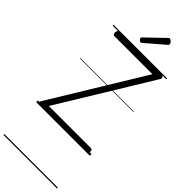

<svg xmlns="http://www.w3.org/2000/svg" viewBox="-470 -1154 1554 1554"><g transform="rotate(45 306.5 -377.0)"><path d="M39 0Q31 0 25.5 -5Q20 -10 18.5 -18Q17 -26 22 -33L505 -825H68Q61 -825 56.5 -830.5Q52 -836 52 -850Q52 -864 56.5 -869.5Q61 -875 68 -875H560Q574 -875 579.5 -864.5Q585 -854 578 -843L94 -50H576Q584 -50 588.5 -45Q593 -40 593 -26Q593 -12 588.5 -6Q584 0 576 0ZM254 -939Q248 -939 238.5 -948Q229 -957 229 -964Q229 -966 230 -969.5Q231 -973 235 -976L385 -1120Q389 -1124 392 -1126.5Q395 -1129 399 -1129Q406 -1129 414 -1123.5Q422 -1118 427.5 -1110.5Q433 -1103 433 -1096Q433 -1092 432 -1089Q431 -1086 425 -1081L268 -946Q263 -943 260.5 -941Q258 -939 254 -939ZM0 365H613V375H0ZM0 -20H613V0H0ZM0 -505H613V-500H0ZM0 -885H613V-875H0Z"/></g></svg>

Font: Playwrite AT Guides
Style: Regular
Weight: 400
Designer: Veronika Burian, José Scaglione
Foundry: TypeTogether
Version: Version 1.003